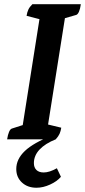

<svg xmlns="http://www.w3.org/2000/svg" viewBox="-20 -661 404 911"><path d="M13.8 0Q17.2 -21.9 22.9 -35.1Q28.5 -48.4 36.1 -50.9L104.7 -72.9L85.5 -52.4L169.6 -585.2L184.4 -565.7L106.1 -585.9Q108.6 -602.6 114.5 -615.4Q120.4 -628.1 133.6 -641H363.5Q360.6 -619.1 354.7 -605.6Q348.8 -592.1 341.3 -590.1L265 -568.1L290.3 -589.1L205.7 -55.2L186.8 -75.3L270.7 -55.1Q268.2 -38.9 262.8 -26.6Q257.4 -14.3 244.6 0ZM153.2 229.8Q110.9 229.8 84.1 205Q57.2 180.3 57.2 140.9Q57.2 93.9 98.1 55.2Q139 16.5 226.1 -17.5L244.6 0Q194.1 20.2 167.4 48.9Q140.8 77.5 140.8 113Q140.8 133.7 152.8 145.5Q164.9 157.3 187.5 157.3Q214.3 157.3 249.9 137.3L269.1 177.8Q250.9 199.5 217.8 214.6Q184.7 229.8 153.2 229.8Z"/></svg>

Font: Petrona
Style: Italic
Weight: 400
Italic angle: -9°
Designer: Ringo R. Seeber
Foundry: Ringo R. Seeber
Version: Version 2.001; ttfautohint (v1.8.3)